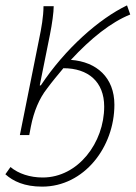

<svg xmlns="http://www.w3.org/2000/svg" viewBox="-33 -503 505 715"><path d="M41 0H76L82 -32C93 -88 113 -136 142 -173C162 -200 183 -225 203 -249C295 -249 355 -199 355 -106C355 28 258 158 126 158C79 158 36 144 6 119L-13 146C16 172 58 192 124 192C280 192 393 45 393 -113C393 -214 327 -273 231 -280C305 -360 380 -420 452 -449L440 -483C336 -433 210 -322 119 -185H115L153 -374C161 -414 167 -457 167 -480H129C129 -442 121 -397 113 -359Z"/></svg>

Font: Source Sans Pro Light
Style: Italic
Weight: 300
Italic angle: -11°
Designer: Paul D. Hunt
Foundry: Adobe Systems Incorporated
Version: Version 3.006;hotconv 1.0.111;makeotfexe 2.5.65597